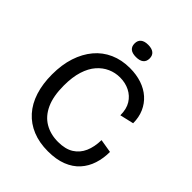

<svg xmlns="http://www.w3.org/2000/svg" viewBox="-236 -979 1126 1126"><g transform="rotate(45 327.0 -416.0)"><path d="M357 13Q285 13 229 -10Q173 -33 134 -76.5Q95 -120 75 -182.5Q55 -245 55 -323Q55 -404 76 -468Q97 -532 135.5 -578Q174 -624 229 -648.5Q284 -673 352 -673Q406 -673 450.5 -658Q495 -643 527 -614.5Q559 -586 576.5 -546Q594 -506 594 -457L508 -437Q508 -489 487 -523Q466 -557 430 -575Q394 -593 350 -593Q310 -593 274 -577Q238 -561 210 -529Q182 -497 166 -446.5Q150 -396 150 -326Q150 -238 176 -181Q202 -124 249.5 -96Q297 -68 360 -68Q420 -68 457.5 -91.5Q495 -115 513.5 -157Q532 -199 533 -256L617 -242Q617 -189 602 -142.5Q587 -96 555.5 -61Q524 -26 474.5 -6.5Q425 13 357 13ZM331 -743Q300 -743 284.5 -756Q269 -769 269 -794Q269 -819 285 -832Q301 -845 331 -845Q362 -845 378 -832Q394 -819 394 -794Q394 -769 378 -756Q362 -743 331 -743Z"/></g></svg>

Font: Bricolage Grotesque 36pt
Style: Regular
Weight: 400
Designer: Mathieu Triay
Foundry: Atelier Triay
Version: Version 1.001;gftools[0.9.33.dev8+g029e19f]